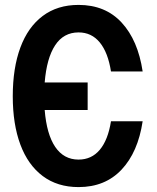

<svg xmlns="http://www.w3.org/2000/svg" viewBox="-20 -746 640 782"><path d="M300 16Q214 16 154 -29Q94 -74 63 -157Q32 -240 32 -354Q32 -469 63 -552.5Q94 -636 154 -681Q214 -726 300 -726Q409 -726 475.5 -654Q542 -582 561 -455H432Q420 -532 386.5 -573Q353 -614 300 -614Q239 -614 204.5 -561.5Q170 -509 162 -410H337V-298H162Q170 -199 205 -147.5Q240 -96 300 -96Q353 -96 386.5 -136Q420 -176 432 -252H561Q542 -126 475 -55Q408 16 300 16Z"/></svg>

Font: Geist Mono
Style: Bold
Weight: 700
Monospace: yes
Designer: Basement.studio, Andrés Briganti, Mateo Zaragoza
Foundry: Basement.studio, Vercel, Andrés Briganti, Guido Ferreyra, Mateo Zaragoza
Version: Version 1.500; ttfautohint (v1.8.4.7-5d5b)